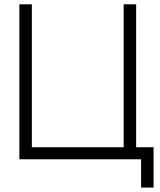

<svg xmlns="http://www.w3.org/2000/svg" viewBox="-20 -740 744 892"><path d="M693.5 131.5V-56H612.5V-720H554.5V-56H128V-720H70V0H635.5V131.5Z"/></svg>

Font: Vela Sans Light
Style: Regular
Weight: 300
Designer: Principal design: Mikhail Sharanda - project Manrope.
Design modification: Ravid Balaliev
Foundry: Mikhail Sharanda
Version: Version 1.001